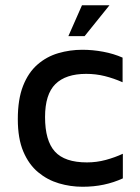

<svg xmlns="http://www.w3.org/2000/svg" viewBox="-20 -703 536 733"><path d="M295 10Q249 10 205 -3Q161 -16 125.5 -45.5Q90 -75 69 -124.5Q48 -174 48 -248Q48 -324 68 -375Q88 -426 123 -456.5Q158 -487 202.5 -500Q247 -513 294 -513Q334 -513 374 -505.5Q414 -498 448 -483V-389Q414 -404 380 -412.5Q346 -421 309 -421Q231 -421 191.5 -382Q152 -343 152 -256Q152 -166 189.5 -124.5Q227 -83 312 -83Q349 -83 384 -92.5Q419 -102 449 -116V-22Q414 -6 376 2Q338 10 295 10ZM241 -565 293 -683H398L303 -565Z"/></svg>

Font: Maven Pro Medium
Style: Regular
Weight: 500
Designer: Joe Prince
Foundry: Joe Prince
Version: Version 2.103